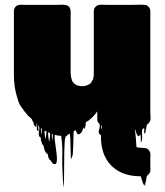

<svg xmlns="http://www.w3.org/2000/svg" viewBox="-20 -541 714 829"><path d="M629 142V173Q629 180 629.5 187.5Q630 195 628 202L625 207Q625 207 625 207.5Q625 208 624 208Q624 209 622 211Q616 220 617.5 218Q619 216 620 213.5Q621 211 613 221Q613 223 612.5 226.5Q612 230 612 229Q611 234 610.5 239Q610 244 608 249Q605 256 604.5 255.5Q604 255 602 256Q611 256 610 258Q609 260 604.5 259Q600 258 597 249Q596 246 595 243Q594 240 593 237L590 228L588 220H579Q524 218 488 195.5Q452 173 435 138Q431 131 428 123Q425 115 423 107Q416 82 416 50V42Q414 42 413 41Q403 35 407.5 20.5Q412 6 410 -6Q400 -13 400 -26V-60Q399 -58 396 -55Q395 -52 388 -45Q387 -44 386 -43Q385 -42 384 -40Q379 -35 373.5 -30Q368 -25 362 -20Q361 -19 359.5 -18.5Q358 -18 356 -17Q354 -16 352 -14Q351 -14 351 -13.5Q351 -13 351 -13Q351 -12 350.5 -11.5Q350 -11 350 -10Q350 -7 350 -3.5Q350 0 349 2Q348 4 348 7Q347 9 346.5 12.5Q346 16 344 15Q342 11 342 8Q338 15 335.5 23Q333 31 326 36Q317 43 313 35Q309 27 306 21L298 26Q297 48 296.5 76Q296 104 294 127Q294 129 293 131.5Q292 134 290 137Q289 139 288 143.5Q287 148 286 146Q285 123 284.5 90.5Q284 58 282 36Q282 35 281 36.5Q280 38 278 38Q276 40 273 40Q272 42 270 44Q269 45 268.5 45Q268 45 268 45Q265 48 263 49Q259 62 259 80Q258 91 257.5 116.5Q257 142 257 172Q257 202 256.5 227.5Q256 253 254 264Q254 274 253 262.5Q252 251 251.5 233Q251 215 250 205Q248 169 249 126Q250 83 244 45Q240 45 236 45Q232 45 228 44Q227 43 224 43Q221 43 220 42Q216 42 216 41Q215 52 218 74.5Q221 97 224 119.5Q227 142 225 156.5Q223 171 212 167Q205 165 200 153Q188 146 186 124Q185 124 184 123Q176 118 172.5 106.5Q169 95 168 88Q162 83 160 74Q155 65 157 53Q156 54 153 52Q146 45 147.5 34.5Q149 24 150 13Q150 9 149 7L146 -1Q144 5 146 16.5Q148 28 143 24Q137 19 139.5 9Q142 -1 139 -8Q138 -11 138 -5.5Q138 0 137.5 5Q137 10 135 8Q122 -5 126 -11Q125 -11 125 -13H124Q122 -14 121.5 -16.5Q121 -19 120 -21L117 -27Q115 -29 108.5 -35Q102 -41 103 -39Q99 -44 94.5 -49.5Q90 -55 85 -61Q85 -61 84.5 -61Q84 -61 84 -62Q83 -63 81 -67Q79 -69 78 -71Q74 -76 70.5 -81Q67 -86 64 -92L58 -107Q57 -111 56 -115.5Q55 -120 53 -124Q47 -144 43.5 -167.5Q40 -191 40 -217V-232Q40 -256 40 -283Q40 -310 40 -333Q40 -356 40 -366V-494Q40 -498 42 -504Q45 -510 49 -514Q50 -514 52 -516L58 -519H61Q66 -521 71.5 -520.5Q77 -520 83 -520H230Q232 -520 241.5 -520.5Q251 -521 258 -520Q262 -520 268 -518Q277 -515 280 -509Q282 -507 282 -505Q284 -501 284.5 -497Q285 -493 285 -490V-429Q285 -418 285 -393.5Q285 -369 285 -340Q285 -311 285 -286.5Q285 -262 285 -251V-224Q286 -208 290.5 -194.5Q295 -181 314 -172Q316 -172 317 -171.5Q318 -171 319 -171Q323 -170 326 -169.5Q329 -169 333 -169H340Q343 -170 345.5 -170Q348 -170 351 -171Q353 -171 354 -172Q356 -173 358.5 -174Q361 -175 363 -176L371 -181Q376 -188 381 -197Q383 -202 383.5 -207Q384 -212 385 -217V-493Q385 -498 386 -501Q386 -502 386.5 -502.5Q387 -503 387 -504Q388 -505 388 -506Q392 -511 394 -513Q398 -517 402 -518Q406 -520 410 -520Q418 -521 426 -520.5Q434 -520 441 -520H549Q562 -520 576 -520.5Q590 -521 603 -520Q609 -520 612 -518.5Q615 -517 618 -515Q629 -507 629 -493V-55Q629 -47 630 -37.5Q631 -28 629 -20Q628 -20 628 -18Q626 -14 624 -12Q624 -11 622 -9Q619 -5 614 -3L613 5Q612 11 610.5 17Q609 23 608 29L606 37Q606 37 605.5 36.5Q605 36 603 33Q602 30 602.5 26Q603 22 603 18Q603 13 602 11Q601 11 599.5 13.5Q598 16 598 15Q597 16 596 16.5Q595 17 594 18Q592 31 593.5 45Q595 59 590 72Q588 77 588 70.5Q588 64 588 54.5Q588 45 586 40Q585 38 584 41Q583 44 581 46Q580 47 577 47Q574 45 572 40.5Q570 36 569 35Q568 31 566.5 25.5Q565 20 562 16Q568 57 569 93L570 94Q578 97 587 97Q596 97 602 98Q607 98 610.5 99Q614 100 617 102Q621 105 624 109Q627 113 628 117Q629 119 629 124Q630 128 629.5 132.5Q629 137 629 142ZM417 -1Q416 4 417 10.5Q418 17 418 19Q433 -68 448.5 -111Q464 -154 479.5 -163.5Q495 -173 509 -156.5Q523 -140 535 -106Q547 -72 555 -30Q563 12 566.5 54Q570 96 567.5 130Q565 164 556 180.5Q547 197 529 188Q511 179 484.5 136Q458 93 420 6ZM157 12Q156 18 157 26.5Q158 35 158 42Q159 35 160 29Q161 23 160 17Q160 15 159 13Q158 11 157 12ZM176 61Q178 51 179.5 41.5Q181 32 180 25Q180 24 178 24Q174 26 172 25Q172 32 173.5 41.5Q175 51 176 61ZM192 73Q194 62 195.5 51.5Q197 41 196 34Q196 33 194.5 33Q193 33 192 32Q191 32 189.5 30.5Q188 29 188 30Q187 37 188.5 48.5Q190 60 192 73ZM204 38Q203 47 206 67Q207 58 207.5 51Q208 44 208 39Q207 38 205.5 37Q204 36 204 38Z"/></svg>

Font: Rubik Wet Paint
Style: Regular
Weight: 400
Designer: Hubert and Fischer, NaN
Foundry: Hubert and Fischer, NaN
Version: Version 2.200